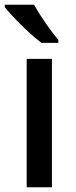

<svg xmlns="http://www.w3.org/2000/svg" viewBox="-29 -786 321 806"><path d="M189 0H83V-539H189ZM114 -766Q126 -744 144 -716.5Q162 -689 181 -663Q200 -637 216 -618V-606H145Q121 -624 90.5 -652Q60 -680 32.5 -709Q5 -738 -9 -756V-766Z"/></svg>

Font: Noto Sans Gurmukhi UI Medium
Style: Regular
Weight: 500
Designer: Jelle Bosma - Monotype Design Team
Foundry: Monotype Imaging Inc.
Version: Version 2.004; ttfautohint (v1.8.4.7-5d5b)